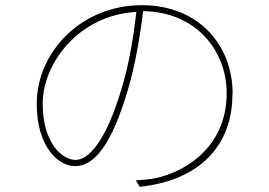

<svg xmlns="http://www.w3.org/2000/svg" viewBox="-20 -710 1040 742"><path d="M145 -309C145 -471 291 -653 507 -664C504 -642 502 -619 498 -596L497 -586C486 -512 471 -436 450 -368C390 -165 323 -92 272 -92C220 -92 145 -158 145 -309ZM528 -690C297 -690 122 -512 122 -308C122 -146 203 -68 270 -68C346 -68 412 -153 474 -362C501 -453 521 -565 533 -667C740 -664 856 -512 856 -350C856 -151 708 -48 579 -21C559 -17 528 -14 505 -13L520 12C729 -10 861 -124 877 -310L878 -343L877 -316C878 -324 878 -333 878 -343V-344L879 -348C879 -535 748 -690 528 -690Z"/></svg>

Font: Glow Sans SC Normal Thin
Style: Regular
Weight: 100
Designer: Ryoko NISHIZUKA (kana, bopomofo & ideographs); Paul D. Hunt (Latin, Greek & Cyrillic); Sandoll Communications, Soo-young
Version: Version 0.93